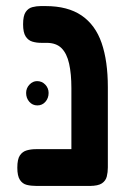

<svg xmlns="http://www.w3.org/2000/svg" viewBox="-20 -603 417 632"><path d="M275 9Q249 9 236 1.5Q223 -6 219 -18.5Q215 -31 215 -45V-313Q215 -360 207.5 -393.5Q200 -427 182.5 -444.5Q165 -462 133 -462H115Q100 -462 86.5 -466Q73 -470 64.5 -483Q56 -496 56 -523Q56 -551 64.5 -563.5Q73 -576 86.5 -579.5Q100 -583 114 -583H130Q203 -583 248.5 -552Q294 -521 314.5 -461.5Q335 -402 335 -316V-52Q335 -36 331.5 -22Q328 -8 315.5 0.5Q303 9 275 9ZM99 9Q82 9 68 5.5Q54 2 45.5 -11Q37 -24 37 -51Q37 -79 45.5 -91.5Q54 -104 68 -108Q82 -112 98 -112H281L280 9ZM103 -256Q87 -256 76.5 -268Q66 -280 66 -297Q66 -313 77 -324.5Q88 -336 102 -336Q118 -336 129 -324.5Q140 -313 140 -297Q140 -280 129.5 -268Q119 -256 103 -256Z"/></svg>

Font: Fredoka SemiCondensed Medium
Style: Regular
Weight: 500
Width: 4
Designer: Ben Nathan
Foundry: Milena B. Brandão, Ben Nathan
Version: Version 2.001